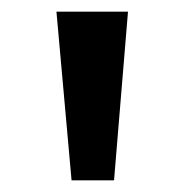

<svg xmlns="http://www.w3.org/2000/svg" viewBox="-20 -748 325 330"><path d="M103 -438H176L200 -728H77Z"/></svg>

Font: Wafeq Semi Bold
Style: Regular
Weight: 600
Designer: Rasmus Andersson & Azza Alameddine
Foundry: Google & TypeTogether
Version: Version 3.000;January 28, 2025;FontCreator 15.0.0.3014 64-bi